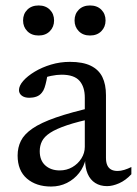

<svg xmlns="http://www.w3.org/2000/svg" viewBox="-20 -673 501 703"><path d="M326 -281.5 328.5 -241Q265.5 -228 225.5 -214.5Q185.5 -201 163.8 -186.8Q142 -172.5 133.8 -156Q125.5 -139.5 125.5 -119.5Q125.5 -85.5 146 -67.2Q166.5 -49 198.5 -49Q224 -49 244.8 -61Q265.5 -73 278 -92.8Q290.5 -112.5 290.5 -135.5V-315.5Q290.5 -355 271 -377.2Q251.5 -399.5 205.5 -399.5Q188 -399.5 167.2 -395.2Q146.5 -391 127.5 -382L155 -407.5Q153 -392 150 -377.8Q147 -363.5 143.2 -352.2Q139.5 -341 133.5 -334Q125.5 -323.5 113.2 -319.2Q101 -315 87.5 -315Q69.5 -315 59.5 -323Q49.5 -331 49.5 -343Q49.5 -359 65 -376.8Q80.5 -394.5 107 -410.5Q133.5 -426.5 166.8 -436.5Q200 -446.5 236 -446.5Q283.5 -446.5 312.5 -432.2Q341.5 -418 354.8 -391Q368 -364 368 -324.5V-95Q368 -78.5 372.8 -68Q377.5 -57.5 387 -52.2Q396.5 -47 410.5 -47Q422 -47 435 -51Q448 -55 461 -61.5V-35Q440 -12.5 416.2 -2Q392.5 8.5 372 8.5Q347 8.5 328.8 -3Q310.5 -14.5 301 -36.5Q291.5 -58.5 291.5 -90L294.5 -94Q288 -63 269.8 -39.8Q251.5 -16.5 225 -3.2Q198.5 10 167 10Q112.5 10 78.5 -19.2Q44.5 -48.5 44.5 -103.5Q44.5 -133 56.5 -157.2Q68.5 -181.5 99 -202.5Q129.5 -223.5 184.8 -242.8Q240 -262 326 -281.5ZM121.5 -543Q95.5 -543 80 -558.8Q64.5 -574.5 64.5 -598Q64.5 -622 80 -637.5Q95.5 -653 121.5 -653Q147 -653 162.5 -637.5Q178 -622 178 -598Q178 -574.5 162.5 -558.8Q147 -543 121.5 -543ZM309.5 -543Q284 -543 268.5 -558.8Q253 -574.5 253 -598Q253 -622 268.5 -637.5Q284 -653 309.5 -653Q335.5 -653 351 -637.5Q366.5 -622 366.5 -598Q366.5 -574.5 351 -558.8Q335.5 -543 309.5 -543Z"/></svg>

Font: Newsreader 16pt 16pt
Style: Regular
Weight: 400
Version: Version 1.003